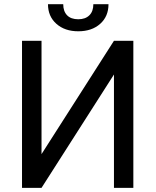

<svg xmlns="http://www.w3.org/2000/svg" viewBox="-20 -908 753 928"><path d="M530.8 -710.9H624.5V0H530.8V-547.9L180.7 0H86.4V-710.9H180.7V-163.1ZM504.4 -887.7Q504.4 -828.6 464.1 -792.7Q423.8 -756.8 358.4 -756.8Q293 -756.8 252.4 -793Q211.9 -829.1 211.9 -887.7H285.6Q285.6 -853.5 304.2 -834.2Q322.8 -814.9 358.4 -814.9Q392.6 -814.9 411.9 -834Q431.2 -853 431.2 -887.7Z"/></svg>

Font: Roboto
Style: Regular
Weight: 400
Designer: Google
Version: Version 2.001047; 2015